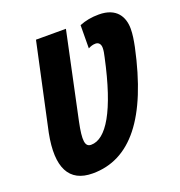

<svg xmlns="http://www.w3.org/2000/svg" viewBox="-132 -837 897 958"><g transform="rotate(-20 316.5 -357.5)"><path d="M199 10C400 10 536 -160 611 -510C618 -545 623 -574 623 -604C623 -666 592 -725 497 -725C459 -725 426 -719 394 -706L393 -583C406 -590 418 -594 432 -594C448 -594 459 -583 459 -562C459 -548 456 -532 452 -515C395 -248 320 -127 240 -127C207 -127 202 -161 222 -257L319 -714H160L61 -255C27 -81 73 10 199 10Z"/></g></svg>

Font: Noto Sans SemiCondensed ExtraBold
Style: Italic
Weight: 800
Width: 4
Italic angle: -12°
Designer: Monotype Design Team
Foundry: Monotype Imaging Inc.
Version: Version 2.013